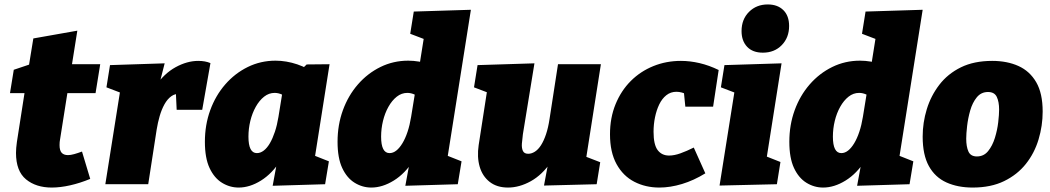

<svg xmlns="http://www.w3.org/2000/svg" viewBox="-20 -829 4724 864"><path d="M386 -24Q340 -5 295.5 5Q251 15 213 15Q142 15 97 -22Q52 -59 52 -141Q52 -152 53 -163.5Q54 -175 56 -190L94 -434L112 -410H25L42 -515L140 -548L107 -515L130 -656L328 -691L300 -515L288 -540H431L410 -410H264L287 -434L250 -200Q249 -196 248.5 -189.5Q248 -183 248 -176Q248 -152 257.5 -141.5Q267 -131 286 -131Q298 -131 314 -135.5Q330 -140 349 -147Z M454 0 534 -504 603 -381 459 -436 475 -536 721 -544 684 -399 622 -288Q638 -380 678 -439Q718 -498 770 -526.5Q822 -555 872 -555Q904 -555 927 -545L890 -335H775L771 -420L792 -406Q769 -409 751 -396Q733 -383 720 -359.5Q707 -336 698.5 -306.5Q690 -277 685 -246L647 0Z M1054 15Q1014 15 979 -6.5Q944 -28 923 -73Q902 -118 902 -191Q902 -267 926 -333Q950 -399 993.5 -449Q1037 -499 1095 -527.5Q1153 -556 1220 -556Q1268 -556 1317.5 -539.5Q1367 -523 1414 -487L1327 -507L1360 -539L1463 -540L1383 -33L1316 -160L1460 -103L1443 0L1207 7L1235 -145L1292 -253Q1281 -168 1243 -108Q1205 -48 1154.5 -16.5Q1104 15 1054 15ZM1136 -140Q1152 -140 1167 -151.5Q1182 -163 1194.5 -184.5Q1207 -206 1217 -236Q1227 -266 1233 -303L1255 -439L1286 -378Q1267 -395 1250 -403Q1233 -411 1216 -411Q1190 -411 1168.5 -394Q1147 -377 1131 -348.5Q1115 -320 1106.5 -285Q1098 -250 1098 -214Q1098 -177 1107.5 -158.5Q1117 -140 1136 -140Z M1651 15Q1611 15 1576 -6.5Q1541 -28 1520 -73Q1499 -118 1499 -191Q1499 -267 1523 -333Q1547 -399 1590.5 -449Q1634 -499 1692 -527.5Q1750 -556 1817 -556Q1865 -556 1914.5 -539.5Q1964 -523 2011 -487L1867 -531L1901 -745L1970 -622L1826 -677L1842 -777L2099 -785L1980 -33L1913 -160L2057 -103L2040 0L1804 7L1832 -145L1890 -253Q1879 -168 1841 -108Q1803 -48 1752 -16.5Q1701 15 1651 15ZM1733 -140Q1749 -140 1763.5 -151.5Q1778 -163 1791 -184.5Q1804 -206 1814 -236Q1824 -266 1830 -303L1851 -432L1883 -378Q1864 -395 1847 -403Q1830 -411 1813 -411Q1787 -411 1765.5 -394Q1744 -377 1728 -348.5Q1712 -320 1703.5 -285Q1695 -250 1695 -214Q1695 -177 1704.5 -158.5Q1714 -140 1733 -140Z M2266 15Q2216 15 2183.5 -10.5Q2151 -36 2138.5 -79Q2126 -122 2134 -176L2175 -441L2189 -407L2113 -436L2129 -536L2385 -544L2333 -225Q2330 -203 2328.5 -183Q2327 -163 2333 -150Q2339 -137 2357 -137Q2372 -137 2387 -146.5Q2402 -156 2414.5 -175.5Q2427 -195 2437 -224.5Q2447 -254 2453 -294L2491 -540H2684L2615 -100L2593 -133L2681 -99L2665 0L2428 6L2456 -144L2516 -252Q2501 -161 2460.5 -101.5Q2420 -42 2368.5 -13.5Q2317 15 2266 15Z M2947 15Q2885 15 2834.5 -11Q2784 -37 2754.5 -90.5Q2725 -144 2725 -225Q2725 -299 2750 -360Q2775 -421 2818.5 -464.5Q2862 -508 2920 -531.5Q2978 -555 3044 -555Q3085 -555 3128 -545Q3171 -535 3214 -514L3189 -349H3064L3057 -419L3075 -402Q3048 -416 3024 -416Q2998 -416 2978.5 -400.5Q2959 -385 2946.5 -359Q2934 -333 2927.5 -301Q2921 -269 2921 -236Q2921 -178 2939.5 -153.5Q2958 -129 2991 -129Q3014 -129 3042 -139Q3070 -149 3102 -165L3154 -49Q3102 -17 3049 -1Q2996 15 2947 15Z M3218 6 3299 -504 3368 -381 3224 -436 3240 -536 3497 -544 3416 -30 3348 -157 3492 -100 3476 0ZM3413 -592Q3367 -592 3342 -618.5Q3317 -645 3317 -689Q3317 -742 3350.5 -775.5Q3384 -809 3435 -809Q3479 -809 3505 -783.5Q3531 -758 3531 -712Q3531 -660 3498 -626Q3465 -592 3413 -592Z M3684 15Q3644 15 3609 -6.5Q3574 -28 3553 -73Q3532 -118 3532 -191Q3532 -267 3556 -333Q3580 -399 3623.5 -449Q3667 -499 3725 -527.5Q3783 -556 3850 -556Q3898 -556 3947.5 -539.5Q3997 -523 4044 -487L3900 -531L3934 -745L4003 -622L3859 -677L3875 -777L4132 -785L4013 -33L3946 -160L4090 -103L4073 0L3837 7L3865 -145L3923 -253Q3912 -168 3874 -108Q3836 -48 3785 -16.5Q3734 15 3684 15ZM3766 -140Q3782 -140 3796.5 -151.5Q3811 -163 3824 -184.5Q3837 -206 3847 -236Q3857 -266 3863 -303L3884 -432L3916 -378Q3897 -395 3880 -403Q3863 -411 3846 -411Q3820 -411 3798.5 -394Q3777 -377 3761 -348.5Q3745 -320 3736.5 -285Q3728 -250 3728 -214Q3728 -177 3737.5 -158.5Q3747 -140 3766 -140Z M4445 -555Q4512 -555 4563 -532Q4614 -509 4643 -459Q4672 -409 4672 -327Q4672 -263 4653.5 -201.5Q4635 -140 4596.5 -91.5Q4558 -43 4498.5 -14Q4439 15 4357 15Q4290 15 4239 -8Q4188 -31 4160 -81.5Q4132 -132 4132 -214Q4132 -277 4150.5 -337.5Q4169 -398 4207 -447.5Q4245 -497 4304 -526Q4363 -555 4445 -555ZM4426 -415Q4395 -415 4375.5 -391Q4356 -367 4346 -332Q4336 -297 4332 -262Q4328 -227 4328 -205Q4328 -169 4338 -147Q4348 -125 4376 -125Q4407 -125 4426.5 -149Q4446 -173 4457 -208.5Q4468 -244 4472 -279Q4476 -314 4476 -336Q4476 -371 4465.5 -393Q4455 -415 4426 -415Z"/></svg>

Font: Bitter Thin Black
Style: Italic
Weight: 900
Italic angle: -9°
Version: Version 3.020